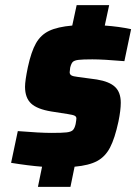

<svg xmlns="http://www.w3.org/2000/svg" viewBox="-20 -716 528 744"><path d="M252 -454Q250 -438 250 -436Q250 -428 256.5 -424Q263 -420 281 -418L355 -408Q404 -400 426 -379Q448 -358 448 -318Q448 -289 439 -245Q425 -180 406.5 -144.5Q388 -109 356.5 -92Q325 -75 269 -70L253 8H127L143 -70Q91 -74 23 -85L49 -208Q135 -201 179 -201Q221 -201 238 -203Q255 -205 262 -211.5Q269 -218 273 -235Q276 -252 276 -257Q276 -264 269.5 -267.5Q263 -271 243 -274L179 -284Q124 -293 100.5 -315Q77 -337 77 -380Q77 -403 88 -456Q101 -516 119.5 -548.5Q138 -581 170.5 -596.5Q203 -612 260 -617L277 -696H403L386 -617Q442 -613 488 -603L462 -479Q380 -486 338 -486Q300 -486 284 -484Q268 -482 262 -476Q256 -470 252 -454Z"/></svg>

Font: Saira Semi Condensed ExtraBold
Style: Italic
Weight: 800
Width: 4
Italic angle: -12°
Designer: Hector Gatti with collaboration of the Omnibus-Type team
Foundry: Omnibus-Type
Version: Version 1.001; ttfautohint (v1.8)